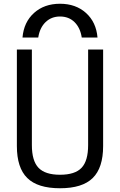

<svg xmlns="http://www.w3.org/2000/svg" viewBox="-20 -994 640 1024"><path d="M300 10Q181 10 125.5 -44.5Q70 -99 70 -215V-730H150V-220Q150 -136 185.5 -99Q221 -62 300 -62Q380 -62 415 -99Q450 -136 450 -220V-730H530V-215Q530 -99 474.5 -44.5Q419 10 300 10ZM300 -974Q216 -974 161.5 -925Q107 -876 100 -794H184Q192 -846 223 -876Q254 -906 300 -906Q347 -906 377.5 -876Q408 -846 416 -794H500Q493 -876 438.5 -925Q384 -974 300 -974Z"/></svg>

Font: M PLUS Code Latin 60
Style: Regular
Weight: 400
Width: 7
Monospace: yes
Designer: Coji Morishita
Foundry: UNDERFOREST DESIGN
Version: Version 1.005; ttfautohint (v1.8.3)